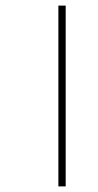

<svg xmlns="http://www.w3.org/2000/svg" viewBox="-20 -615 348 684"><path d="M188 49H214V-595H188Z"/></svg>

Font: Noto Sans Malayalam Thin
Style: Regular
Weight: 100
Designer: Jelle Bosma - Monotype Design Team
Foundry: Monotype Imaging Inc.
Version: Version 2.104